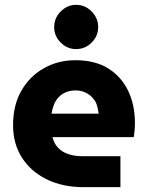

<svg xmlns="http://www.w3.org/2000/svg" viewBox="-20 -774 603 794"><path d="M326 0Q239 0 173 -32.5Q107 -65 70.5 -122.5Q34 -180 34 -256Q34 -340 69 -400Q104 -460 162.5 -492.5Q221 -525 292 -525Q373 -525 427.5 -491Q482 -457 510 -398.5Q538 -340 538 -265Q538 -252 536.5 -234.5Q535 -217 533 -207H197Q203 -181 220 -163Q237 -145 263 -136.5Q289 -128 321 -128H478V0ZM193 -304H388Q386 -320 382 -335Q378 -350 369.5 -361.5Q361 -373 350 -381.5Q339 -390 324.5 -395Q310 -400 292 -400Q269 -400 251 -392Q233 -384 221 -370.5Q209 -357 202.5 -339.5Q196 -322 193 -304ZM295 -571Q258 -571 231 -598Q204 -625 204 -662Q204 -699 231 -726.5Q258 -754 295 -754Q332 -754 359 -726.5Q386 -699 386 -662Q386 -625 359 -598Q332 -571 295 -571Z"/></svg>

Font: MuseoModerno Thin
Style: Bold
Weight: 700
Version: Version 1.003